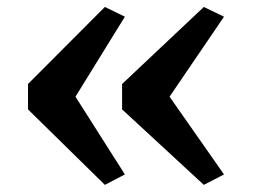

<svg xmlns="http://www.w3.org/2000/svg" viewBox="-20 -576 734 552"><path d="M281.5 -556 339 -528 197 -298 339 -74.5 281.5 -44.5 60.5 -261.5V-334.5ZM566 -556 624 -528 467.5 -298 624 -74.5 566 -44.5 331 -261.5V-334.5Z"/></svg>

Font: Merriweather 20pt
Style: Bold
Weight: 700
Version: Version 2.100